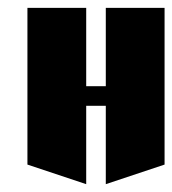

<svg xmlns="http://www.w3.org/2000/svg" viewBox="-20 -520 440 490"><path d="M50 -500H200V-300H250V-500H400V-100L250 -50V-250H200V-50L50 -100Z"/></svg>

Font: SOV_Meka
Style: Book
Weight: 400
Version: Version 1.00